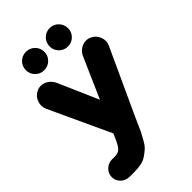

<svg xmlns="http://www.w3.org/2000/svg" viewBox="-276 -806 1102 1102"><g transform="rotate(-45 275.5 -255.0)"><path d="M193.8 -33.2 21 -405.8Q7.3 -435.5 19 -467.8Q30.8 -500 62 -514.2Q75.7 -521 92.8 -521Q116.2 -521 137.5 -506.3Q158.7 -491.7 169.9 -466.8L275.9 -224.1L382.8 -466.8Q393.1 -492.2 414.3 -506.6Q435.5 -521 460 -521Q476.6 -521 490.2 -514.2Q521.5 -500 533.4 -467.8Q545.4 -435.5 530.8 -405.8L348.1 -8.8Q344.2 0.5 336.4 17.6Q320.3 54.7 311.8 72.3Q303.2 89.8 287.8 116.9Q272.5 144 258.8 156.7Q245.1 169.4 224.6 183.8Q204.1 198.2 178.7 203.6Q153.3 209 121.1 209H84Q53.2 209 31.5 188.2Q9.8 167.5 9.8 138.2Q9.8 108.9 31.5 87.9Q53.2 66.9 84 66.9H105Q134.3 66.9 149.2 51Q164.1 35.2 181.2 -3.9ZM95.2 -644Q95.2 -675.8 116.9 -697.5Q138.7 -719.2 169.9 -719.2Q201.2 -719.2 223.1 -697.5Q245.1 -675.8 245.1 -644Q245.1 -613.3 223.1 -591.6Q201.2 -569.8 169.9 -569.8Q138.7 -569.8 116.9 -591.6Q95.2 -613.3 95.2 -644ZM288.1 -644Q288.1 -675.8 309.8 -697.5Q331.5 -719.2 362.8 -719.2Q393.6 -719.2 415.3 -697.3Q437 -675.3 437 -644Q437 -613.3 415.3 -591.6Q393.6 -569.8 362.8 -569.8Q331.5 -569.8 309.8 -591.6Q288.1 -613.3 288.1 -644Z"/></g></svg>

Font: LT Saeada
Style: Bold
Weight: 700
Designer: Daniel Lyons
Foundry: LyonsType
Version: Version 1.001